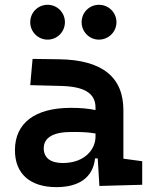

<svg xmlns="http://www.w3.org/2000/svg" viewBox="-20 -767 626 797"><path d="M392.6 4.9 570.3 0V-97.7L492.2 -108.4V-309.6C492.2 -446.3 405.3 -518.6 224.6 -521L115.2 -522.5L105.5 -413.6L234.4 -410.2C328.6 -407.7 376.5 -380.9 376.5 -320.3V-310.1C346.7 -316.4 314.5 -319.3 273.9 -319.3C126 -319.3 42 -256.8 42 -143.6C42 -45.4 105 9.8 214.4 9.8C307.1 9.8 366.2 -29.8 374.5 -109.4H385.7ZM376.5 -212.9V-200.2C376.5 -146.5 331.1 -90.3 240.7 -90.3C189.5 -90.3 161.6 -111.8 161.6 -151.4C161.6 -196.3 201.7 -219.2 276.9 -219.2C311 -219.2 341.3 -219.2 376.5 -212.9ZM390.6 -602.5C430.7 -602.5 463.4 -634.8 463.4 -674.8C463.4 -715.3 430.7 -747.1 390.6 -747.1C351.1 -747.1 318.8 -715.3 318.8 -674.8C318.8 -634.8 351.1 -602.5 390.6 -602.5ZM177.7 -602.5C217.3 -602.5 249.5 -634.8 249.5 -674.8C249.5 -715.3 217.3 -747.1 177.7 -747.1C137.7 -747.1 105.5 -715.3 105.5 -674.8C105.5 -634.8 137.7 -602.5 177.7 -602.5Z"/></svg>

Font: Cascadia Mono SemiBold
Style: Regular
Weight: 600
Monospace: yes
Designer: Aaron Bell
Foundry: Saja Typeworks
Version: Version 2404.023